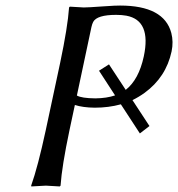

<svg xmlns="http://www.w3.org/2000/svg" viewBox="-20 -672 645 695"><path d="M311 -574.2 258.3 -326.2Q275.4 -316.4 325.2 -315.9Q366.2 -316.4 396.5 -326.7L338.4 -416L374.5 -439L435.1 -346.7Q482.4 -383.8 500.5 -467.8Q528.3 -598.1 437.5 -615.2Q420.9 -618.2 400.4 -618.2Q331.1 -618.2 317.4 -592.8Q313.5 -585.4 311 -574.2ZM197.8 -444.8Q225.1 -574.2 230 -645L232.9 -647.9Q234.9 -647.9 283.2 -645Q298.8 -645 353 -648.9Q401.9 -652.3 414.6 -651.9Q573.7 -651.9 600.1 -552.7Q608.4 -520.5 601.1 -485.8Q581.1 -392.6 503.4 -335.9Q482.4 -320.8 459.5 -309.6L521 -215.8L486.3 -189L417.5 -294.4Q373 -282.2 322.8 -282.2Q279.8 -282.7 251 -292L231.4 -200.2Q204.1 -70.8 199.2 0L196.3 2.9Q194.3 2.9 146 0L93.3 2.9L92.8 0Q117.2 -68.8 145.5 -200.2Z"/></svg>

Font: Linux Biolinum Capitals O
Style: Italic Samll Caps
Weight: 400
Italic angle: -12°
Designer: Philipp H. Poll
Foundry: Philipp H. Poll
Version: Version 0.6.2